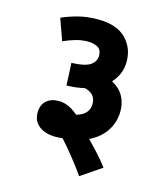

<svg xmlns="http://www.w3.org/2000/svg" viewBox="-107 -713 745 872"><g transform="rotate(15 265.0 -277.0)"><path d="M78 -595Q109 -609 151 -620.5Q193 -632 247 -632Q334 -632 377.5 -588.5Q421 -545 421 -480Q421 -449 410 -423Q399 -397 380 -377Q417 -357 434.5 -326Q452 -295 452 -256Q452 -205 425.5 -163.5Q399 -122 347 -97Q372 -72 397.5 -44Q423 -16 444 12L347 78Q319 38 288.5 0Q258 -38 230 -69Q213 -67 196 -67Q149 -67 119.5 -89.5Q90 -112 90 -152Q90 -188 111.5 -208Q133 -228 170 -228Q190 -228 211.5 -220Q233 -212 262 -188Q321 -205 321 -254Q321 -280 307.5 -294.5Q294 -309 269 -315Q232 -306 185 -305L180 -410Q243 -412 268 -429Q293 -446 293 -474Q293 -502 274 -512.5Q255 -523 228 -523Q198 -523 169.5 -514.5Q141 -506 114 -494Z"/></g></svg>

Font: Noto Sans Devanagari UI SemiCondensed
Style: Bold
Weight: 700
Width: 4
Designer: Jelle Bosma - Monotype Design Team
Foundry: Monotype Imaging Inc.
Version: Version 2.004; ttfautohint (v1.8.4.7-5d5b)